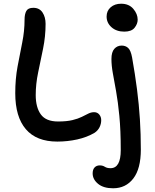

<svg xmlns="http://www.w3.org/2000/svg" viewBox="-20 -752 833 1032"><path d="M648 -582Q606 -582 579.5 -605.5Q553 -629 553 -663Q553 -694 575 -713Q597 -732 631 -732Q673 -732 696.5 -704.5Q720 -677 720 -646Q720 -624 703.5 -603Q687 -582 648 -582ZM288 9Q176 9 119 -57.5Q62 -124 62 -251Q62 -328 74.5 -395Q87 -462 99.5 -523.5Q112 -585 112 -646Q112 -676 121.5 -693Q131 -710 159 -710Q192 -710 208.5 -685Q225 -660 225 -624Q225 -556 211.5 -490.5Q198 -425 185 -362.5Q172 -300 172 -241Q172 -175 199.5 -137Q227 -99 292 -99Q339 -99 369.5 -106.5Q400 -114 420 -124Q440 -134 455 -141.5Q470 -149 486 -149Q503 -149 513.5 -136.5Q524 -124 524 -106Q524 -86 515 -68Q506 -50 488 -38Q447 -14 395 -2.5Q343 9 288 9ZM588 260Q536 260 507 236Q478 212 478 180Q478 159 488.5 148Q499 137 516 137Q532 137 543.5 144.5Q555 152 574 152Q629 152 629 55Q629 -52 621.5 -129Q614 -206 604 -261.5Q594 -317 586.5 -358.5Q579 -400 579 -435Q579 -472 594.5 -489.5Q610 -507 634 -507Q655 -507 669 -494Q683 -481 690 -443Q706 -353 716.5 -271.5Q727 -190 732 -111Q737 -32 737 52Q737 155 696.5 207.5Q656 260 588 260Z"/></svg>

Font: Shantell Sans Normal
Style: Regular
Weight: 500
Designer: Stephen Nixon, Anya Danilova, Shantell Martin
Foundry: Arrow Type
Version: Version 1.009;[a7da0bfa3]